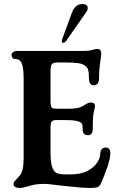

<svg xmlns="http://www.w3.org/2000/svg" viewBox="-20 -920 576 950"><path d="M47 -10Q47 -17 51 -22Q55 -27 62.5 -34.5Q70 -42 77 -50Q88 -63 92.5 -85Q97 -107 97 -140V-528Q97 -586 87 -608Q78 -628 57 -628H55Q47 -628 42 -634Q37 -640 37 -648Q37 -656 44.5 -662Q52 -668 67 -668H396Q421 -668 437 -673Q453 -678 460 -678Q476 -678 479 -668Q481 -660 481 -656Q481 -646 478 -629Q478 -625 474 -598.5Q470 -572 470 -531Q470 -515 463 -506.5Q456 -498 445 -498Q431 -498 425.5 -507.5Q420 -517 420 -538Q420 -557 417 -570.5Q414 -584 405 -592Q391 -604 367.5 -607.5Q344 -611 294 -611H270Q245 -611 237.5 -603.5Q230 -596 230 -571V-422Q230 -396 235 -389Q240 -382 260 -382H322Q363 -382 386 -393Q392 -396 405 -404.5Q418 -413 430 -413Q450 -413 450 -394Q450 -391 448 -383Q443 -364 441 -347Q439 -330 439 -281Q439 -267 432.5 -259Q426 -251 416 -251Q402 -251 395.5 -258Q389 -265 389 -281Q389 -300 385.5 -307Q382 -314 369 -319Q354 -324 335 -325Q316 -326 260 -326Q241 -326 235.5 -318.5Q230 -311 230 -286V-167Q230 -116 238.5 -92.5Q247 -69 262 -63Q277 -57 307 -57H327Q381 -57 414 -75Q447 -93 461.5 -116.5Q476 -140 476 -158Q476 -174 483.5 -182Q491 -190 502 -190Q526 -190 526 -162Q526 -139 512 -96Q498 -53 478 -10Q472 3 461.5 6.5Q451 10 428 10Q385 10 298 0L270 -3Q225 -10 192 -10Q155 -10 119 2Q91 10 77 10Q47 10 47 -10ZM286 -717Q286 -719 288 -727L335 -855Q351 -900 388 -900Q400 -900 407 -895Q414 -890 414 -881Q414 -870 406 -859L309 -720Q304 -713 300.5 -710.5Q297 -708 292 -708Q286 -708 286 -717Z"/></svg>

Font: Raigarh Medium
Style: Regular
Weight: 500
Designer: jaikishan Patel
Foundry: MagicType
Version: Version 1.000